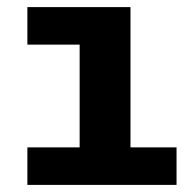

<svg xmlns="http://www.w3.org/2000/svg" viewBox="-20 -520 540 540"><path d="M57 0V-105.5H204V-394.5H57V-500H347V-105.5H476.5V0Z"/></svg>

Font: Trispace SemiBold
Style: Regular
Weight: 600
Designer: Tyler Finck
Foundry: Etcetera Type Company
Version: Version 1.210; ttfautohint (v1.8.3)